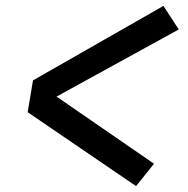

<svg xmlns="http://www.w3.org/2000/svg" viewBox="-20 -667 640 652"><path d="M442 -35 74 -286 92 -394 535 -647 587 -567 172 -339 503 -111Z"/></svg>

Font: Iosevka SS04 SmBd Ex Obl
Style: Regular
Weight: 600
Width: 7
Italic angle: -9°
Monospace: yes
Designer: Belleve Invis
Foundry: Belleve Invis
Version: Version 19.0.0; ttfautohint (v1.8.4)